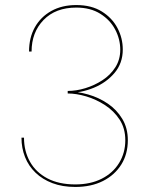

<svg xmlns="http://www.w3.org/2000/svg" viewBox="-20 -730 591 760"><path d="M248 -362Q301 -362 351 -382.5Q401 -403 433.5 -441.5Q466 -480 466 -534Q466 -579 445 -619Q424 -659 383 -684.5Q342 -710 282 -710Q225 -710 183 -686.5Q141 -663 118 -622Q95 -581 95 -526H105Q105 -602 152.5 -651Q200 -700 282 -700Q338 -700 377 -675.5Q416 -651 436 -613Q456 -575 456 -533Q456 -494 436.5 -463.5Q417 -433 385.5 -412.5Q354 -392 318 -381Q282 -370 248 -370ZM278 10Q341 10 387.5 -13.5Q434 -37 460 -78.5Q486 -120 486 -175Q486 -223 464 -259.5Q442 -296 406.5 -320Q371 -344 329 -356Q287 -368 248 -368V-360Q282 -360 321 -348.5Q360 -337 395.5 -314Q431 -291 453.5 -256.5Q476 -222 476 -175Q476 -125 451.5 -85Q427 -45 382.5 -22.5Q338 0 278 0Q213 0 167.5 -24Q122 -48 98.5 -90Q75 -132 75 -185H65Q65 -144 79 -108.5Q93 -73 120.5 -46.5Q148 -20 187.5 -5Q227 10 278 10Z"/></svg>

Font: Jost Thin
Style: Regular
Weight: 250
Version: Version 3.710